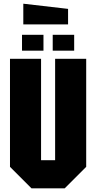

<svg xmlns="http://www.w3.org/2000/svg" viewBox="-20 -1018 520 1038"><path d="M34 -116V-700H202V-152H278V-700H446V-116L330 0H150ZM99 -744V-830H215V-744ZM265 -744V-830H381V-744ZM348 -886H106V-998L348 -970Z"/></svg>

Font: Tektur Condensed
Style: Bold
Weight: 700
Width: 3
Designer: Adam Jagosz
Foundry: Adam Jagosz
Version: Version 1.005;gftools[0.9.30]